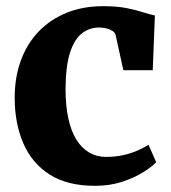

<svg xmlns="http://www.w3.org/2000/svg" viewBox="-20 -590 552 621"><path d="M287.5 11Q197 11 139.8 -26Q82.5 -63 55 -127.5Q27.5 -192 27.5 -273.5Q27.5 -340 47.5 -394.5Q67.5 -449 105.2 -488.2Q143 -527.5 195.8 -548.8Q248.5 -570 313.5 -570Q358 -570 389.5 -563.8Q421 -557.5 443 -550.2Q465 -543 481 -540L474 -363H379L354 -476.5Q352 -485 343 -490.5Q334 -496 322.2 -498.5Q310.5 -501 300.5 -501Q269 -501 244.8 -482Q220.5 -463 206.5 -419.8Q192.5 -376.5 192 -303.5Q192 -248.5 201 -207Q210 -165.5 227.2 -138Q244.5 -110.5 268.8 -96.5Q293 -82.5 322 -82.5Q353 -82.5 378.5 -88.2Q404 -94 424.5 -103Q445 -112 460.5 -121.5L485 -65.5Q472.5 -51.5 444 -33.5Q415.5 -15.5 375.5 -2.2Q335.5 11 287.5 11Z"/></svg>

Font: Merriweather ExtraBold
Style: Regular
Weight: 800
Version: Version 2.100